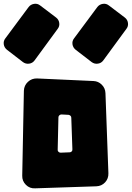

<svg xmlns="http://www.w3.org/2000/svg" viewBox="-73 -1023 717 1045"><path d="M517 -80Q518 -51 499 -30.5Q480 -10 451 -9L119 2Q89 4 68 -17Q47 -38 48 -67L57 -529Q58 -558 79 -577.5Q100 -597 129 -596L436 -582Q462 -581 481 -562Q500 -543 501 -516ZM306 -194Q313 -194 317.5 -199Q322 -204 321 -211L315 -382Q315 -389 310.5 -393Q306 -397 300 -398L262 -400Q255 -400 250 -395.5Q245 -391 245 -384L241 -209Q240 -202 245 -197Q250 -192 257 -192ZM115 -694Q104 -679 85.5 -676.5Q67 -674 52 -685L-35 -752Q-50 -764 -52.5 -782Q-55 -800 -44 -814L83 -985Q94 -999 112.5 -1002Q131 -1005 146 -993L233 -927Q247 -916 249.5 -898Q252 -880 241 -866ZM489 -694Q478 -679 459.5 -676.5Q441 -674 426 -685L339 -752Q324 -764 321.5 -782Q319 -800 330 -814L457 -985Q468 -999 486.5 -1002Q505 -1005 520 -993L607 -927Q621 -916 623.5 -898Q626 -880 615 -866Z"/></svg>

Font: d puntillas B to tiptoe
Style: Regular
Weight: 400
Designer: deFharo
Foundry: deFharo.com
Version: Version 1.001 2012